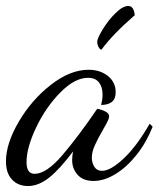

<svg xmlns="http://www.w3.org/2000/svg" viewBox="-46 -577 532 644"><path d="M-26 -36Q-26 -95 16.5 -168Q59 -241 124 -292Q189 -343 251 -343Q290 -343 316 -322Q342 -301 342 -268Q342 -245 329 -235Q316 -225 293 -225Q298 -243 298 -260Q298 -285 286 -300.5Q274 -316 249 -316Q205 -316 156.5 -267Q108 -218 75.5 -150Q43 -82 43 -33Q43 6 70 6Q110 6 164 -57.5Q218 -121 280 -212Q293 -210 306.5 -203.5Q320 -197 320 -187Q320 -179 310.5 -161.5Q301 -144 299 -141Q282 -112 272 -89.5Q262 -67 262 -48Q262 -31 270.5 -17.5Q279 -4 296 -4Q325 -4 369 -45.5Q413 -87 456 -162L466 -152Q445 -99 412 -57.5Q379 -16 341 7Q303 30 268 30Q233 30 214.5 9.5Q196 -11 196 -40Q196 -53 199 -69Q154 -9 118.5 19Q83 47 48 47Q15 47 -5.5 25.5Q-26 4 -26 -36ZM280 -436Q280 -448 298.5 -478.5Q317 -509 341.5 -533Q366 -557 384 -557Q403 -557 406 -526Q332 -462 294 -410Q287 -413 283.5 -421.5Q280 -430 280 -436Z"/></svg>

Font: Dancing Script
Style: Regular
Weight: 400
Designer: Pablo Impallari
Foundry: Pablo Impallari
Version: Version 2.000